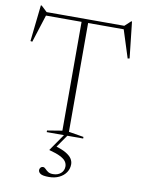

<svg xmlns="http://www.w3.org/2000/svg" viewBox="-103 -788 834 1113"><g transform="rotate(10 314.0 -232.0)"><path d="M294.5 -678.5H333V-24L421 -9.5V0H206.5V-9.5L294.5 -24ZM564.5 -664.5H63L87.5 -672.5L33 -501.5L22 -503.5L45.5 -717.5H50.5L90 -680.5L75.5 -685H552.5L537.5 -680.5L577.5 -717.5H582L605.5 -504L594.5 -501.5L540 -672.5ZM264 254Q227 254 214 245.2Q201 236.5 201 224Q201 216 206.5 209.5Q212 203 221.5 203Q229 203 236 210.5Q243 218 254 225.8Q265 233.5 284 233.5Q312.5 233.5 330.2 217.8Q348 202 348 177.5Q348 162 338.8 148.5Q329.5 135 306 123Q282.5 111 240 100V98L308 0H328L271.5 81L267 70Q310.5 82.5 334.8 97Q359 111.5 368.8 127.2Q378.5 143 378.5 159.5Q378.5 186 364 207.5Q349.5 229 323.5 241.5Q297.5 254 264 254Z"/></g></svg>

Font: Newsreader 36pt ExtraLight
Style: Regular
Weight: 250
Designer: Hugues Gentile
Foundry: Production Type
Version: Version 1.003